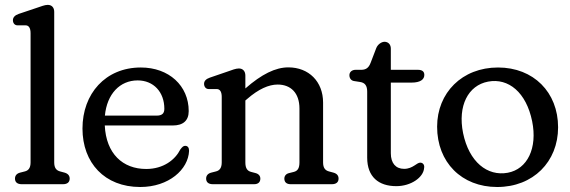

<svg xmlns="http://www.w3.org/2000/svg" viewBox="-20 -756 2340 788"><path d="M202.5 -707.5C202.5 -725 192.5 -736 176 -736C163 -736 148.5 -729.5 130 -723.5L57 -699C41 -693.5 33 -684.5 33 -673C33 -662 39.5 -652 52 -652H85C98.5 -652 105.5 -640.5 105.5 -619.5V-89.5C105.5 -66.5 96.5 -56 82 -52.5L62.5 -47.5C48.5 -44 41.5 -35 41.5 -23C41.5 -8 51.5 0 69 0H238.5C256 0 266 -8 266 -23C266 -35 259 -43.5 245 -47.5L226.5 -52.5C211.5 -56.5 202.5 -66.5 202.5 -89.5Z M741 -157.5C733 -158 728 -153 720 -142.5C699 -100.5 651 -62.5 580 -62.5C483.5 -62.5 415.5 -125.5 410 -241H689C731 -241 754.5 -260.5 754.5 -300C754.5 -404 673.5 -479 558 -479C412.5 -479 318.5 -371 318.5 -228.5C318.5 -87.5 409.5 11.5 555.5 11.5C673 11.5 753 -60.5 756 -137C756 -150 750.5 -157 741 -157.5ZM545 -426C610 -426 654.5 -378.5 654.5 -309.5C654.5 -290 644.5 -281.5 623 -281.5H410.5C419 -370.5 472 -426 545 -426Z M1330 -52.5C1315 -56.5 1306 -66.5 1306 -89.5V-335C1306 -421.5 1247 -479.5 1163.5 -479.5C1110.5 -479.5 1054 -451.5 987 -393V-446C987 -463.5 977 -475 960.5 -475C947.5 -475 933 -469 914.5 -462.5L841.5 -437.5C825.5 -432 817.5 -423.5 817.5 -412C817.5 -401 824 -390.5 836.5 -390.5H869.5C883 -390.5 890 -379 890 -358.5V-89.5C890 -66.5 881 -56 866.5 -52.5L847 -47.5C833 -44 826 -35 826 -23C826 -8 836 0 853.5 0H1023C1039 0 1048.5 -8 1048.5 -23C1048.5 -33.5 1042 -42 1029.5 -45.5L1010.5 -50.5C995 -54.5 987 -65.5 987 -89.5V-343.5L994 -349.5C1041 -390.5 1083 -409 1119.5 -409C1173.5 -409 1209 -374.5 1209 -310.5V-89.5C1209 -65.5 1201.5 -54.5 1186 -50.5L1166 -45.5C1153.5 -42.5 1147 -33.5 1147 -23C1147 -8 1156.5 0 1173 0H1342C1359.5 0 1369.5 -8 1369.5 -23C1369.5 -35 1363 -43.5 1348.5 -47.5Z M1705.5 -88.5C1690.5 -89.5 1675 -63 1638.5 -63C1604.5 -63 1584 -86 1584 -127V-417H1669C1705.5 -417 1721.5 -430 1721.5 -448.5C1721.5 -463 1712 -469.5 1695 -469.5H1584V-556.5C1584 -574 1573 -584.5 1558 -584.5C1546 -584.5 1530 -574 1524 -558L1501 -498C1493 -476.5 1480.5 -469.5 1462.5 -469.5H1439.5C1424 -469.5 1414 -460 1414 -447.5C1414 -435.5 1420.5 -425.5 1432.5 -423.5L1458 -419.5C1478.5 -416.5 1487 -403.5 1487 -380V-109C1487 -30.5 1533.5 8 1606.5 8C1667 8 1717.5 -28 1720.5 -65.5C1723.5 -79.5 1715.5 -88 1705.5 -88.5Z M2024 -479C1876.5 -479 1774 -375 1774 -236C1774 -90 1874.5 11.5 2020.5 11.5C2168 11.5 2270.5 -92 2270.5 -233.5C2270.5 -377.5 2169.5 -479 2024 -479ZM2064 -47C1980.5 -31.5 1905 -91 1880.5 -210C1858 -322 1901.5 -405.5 1983 -421C2067 -437 2140 -376.5 2164 -258.5C2186.5 -148 2144.5 -62 2064 -47Z"/></svg>

Font: dr Title
Style: Regular
Weight: 400
Version: Version 1.000;hotconv 1.0.109;makeotfexe 2.5.65596